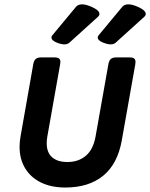

<svg xmlns="http://www.w3.org/2000/svg" viewBox="-20 -840 681 871"><path d="M431.2 -776.9Q431.2 -769.5 424.3 -763.7L294.9 -646.5Q286.1 -638.7 272 -638.7Q258.3 -638.7 239.3 -646Q226.6 -650.9 220 -657Q213.4 -663.1 213.4 -669.9Q213.4 -674.8 217.3 -679.7L325.2 -809.6Q334.5 -820.3 352.5 -820.3Q370.1 -820.3 396.5 -808.6Q431.2 -793 431.2 -776.9ZM641.1 -776.9Q641.1 -769.5 634.3 -763.7L504.9 -646.5Q496.1 -638.7 481.9 -638.7Q468.3 -638.7 449.2 -646Q436.5 -650.9 429.9 -657Q423.3 -663.1 423.3 -669.9Q423.3 -674.8 427.2 -679.7L535.2 -809.6Q544.4 -820.3 562.5 -820.3Q580.1 -820.3 606.4 -808.6Q641.1 -793 641.1 -776.9ZM594.7 -559.1Q594.7 -556.6 593.8 -548.8L532.2 -201.7Q513.2 -96.2 448 -42.7Q382.8 10.7 275.9 10.7Q213.4 10.7 166.7 -11.7Q120.1 -34.2 94.5 -75.9Q68.8 -117.7 68.8 -174.3Q68.8 -196.3 73.2 -221.2L130.9 -548.8Q133.8 -565.4 142.1 -572.5Q150.4 -579.6 167 -579.6H227.5Q241.2 -579.6 247.6 -574.7Q253.9 -569.8 253.9 -559.1Q253.9 -556.6 252.9 -548.8L194.8 -221.2Q191.9 -204.6 191.9 -190.4Q191.9 -147.5 216.8 -126.2Q241.7 -105 285.6 -105Q336.4 -105 369.9 -133.8Q403.3 -162.6 413.6 -221.2L471.7 -548.8Q474.6 -565.4 482.9 -572.5Q491.2 -579.6 507.8 -579.6H568.4Q582 -579.6 588.4 -574.7Q594.7 -569.8 594.7 -559.1Z"/></svg>

Font: Courier Prime Sans
Style: Bold Italic
Weight: 700
Italic angle: -10°
Designer: Alan Dague-Greene
Foundry: Quote-Unquote Apps
Version: Version 3.020